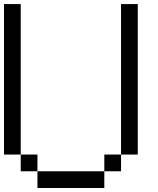

<svg xmlns="http://www.w3.org/2000/svg" viewBox="-20 -937 790 957"><path d="M0 -166.7V-916.7H83.3V-166.7ZM666.7 -166.7H583.3V-916.7H666.7ZM83.3 -166.7H166.7V-83.3H83.3ZM166.7 -83.3H500V0H166.7ZM500 -83.3V-166.7H583.3V-83.3Z"/></svg>

Font: Galmuri11 Regular
Style: Regular
Weight: 400
Designer: Minseo Lee (Quiple)
Version: Version 2.356;hotconv 1.1.0;makeotfexe 2.6.0 DEVELOPMENT